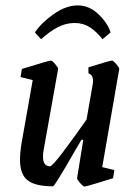

<svg xmlns="http://www.w3.org/2000/svg" viewBox="-20 -681 510 710"><path d="M358 -63 403 -52 398 -22Q370 -13 333 -2Q296 9 292 9Q288 9 276 -4.5Q264 -18 265 -22L288 -164H281L257 -123Q182 8 176 8Q111 8 82.5 -14Q54 -36 54 -90Q54 -117 60 -153L101 -385L56 -396L61 -426Q161 -457 168 -457Q173 -457 184 -444Q195 -431 195 -426L142 -130Q139 -115 139 -102Q139 -66 165 -66Q173 -66 213.5 -119.5Q254 -173 300 -239L323 -370Q324 -375 324 -382Q324 -404 307 -410V-432Q387 -457 394 -457Q399 -457 410 -444Q421 -431 421 -426ZM109 -561Q132 -596 178 -628.5Q224 -661 267 -661Q310 -661 344 -628.5Q378 -596 389 -561L359 -536Q337 -564 312.5 -580Q288 -596 256 -596Q224 -596 194 -580.5Q164 -565 132 -536Z"/></svg>

Font: Grenze
Style: Italic
Weight: 400
Italic angle: -10°
Designer: Renata Polastri
Foundry: Omnibus-Type
Version: Version 1.002; ttfautohint (v1.8)